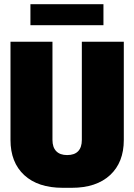

<svg xmlns="http://www.w3.org/2000/svg" viewBox="-20 -885 640 915"><path d="M279 10Q161 10 95.5 -50.5Q30 -111 30 -218V-686H230V-218Q230 -183 248 -164.5Q266 -146 300 -146Q335 -146 352.5 -164.5Q370 -183 370 -218V-686H570V-218Q570 -111 504.5 -50.5Q439 10 322 10ZM125 -765V-865H473V-765Z"/></svg>

Font: Chivo Mono Medium Black
Style: Regular
Weight: 900
Monospace: yes
Version: Version 1.008